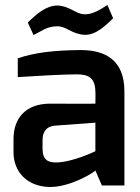

<svg xmlns="http://www.w3.org/2000/svg" viewBox="-20 -741 559 767"><path d="M150 -146V-181C150 -207 159 -235 199 -239L361 -251V-137C361 -137 269 -92 203 -92C174 -92 150 -101 150 -146ZM34 -132C34 -57 86 4 178 6C262 7 357 -53 361 -60L387 0H477V-376C477 -500 402 -542 299 -541C200 -540 121 -532 51 -508V-433C114 -437 230 -444 286 -444C333 -444 361 -431 361 -373C362 -372 361 -327 361 -327C361 -326 181 -327 181 -327C78 -327 34 -264 34 -186ZM91 -651 114 -601C149 -618 166 -635 208 -636C245 -637 267 -604 318 -602C363 -600 403 -640 432 -668L409 -721C380 -702 347 -682 317 -684C285 -684 258 -717 210 -719C164 -719 126 -685 91 -651Z"/></svg>

Font: Exo
Style: Demi Bold
Weight: 600
Designer: Natanael Gama
Version: Version 1.00